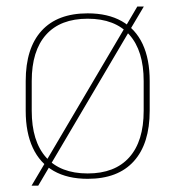

<svg xmlns="http://www.w3.org/2000/svg" viewBox="-20 -538 539 590"><path d="M249.5 11.5Q187.5 11.5 145 -12.8Q102.5 -37 80.8 -83.8Q59 -130.5 59 -197.5V-289Q59 -390 107.8 -443.5Q156.5 -497 249.5 -497Q311.5 -497 354 -473Q396.5 -449 418.2 -402.8Q440 -356.5 440 -289V-197.5Q440 -96.5 391.2 -42.5Q342.5 11.5 249.5 11.5ZM77 32.5 119 -38.5 123.5 -46 363.5 -453 367 -458.5 402 -518H422L380.5 -448L376.5 -441L136.5 -34L132 -26L97.5 32.5ZM249.5 -5Q333 -5 377.2 -54.5Q421.5 -104 421.5 -197.5V-289Q421.5 -382 377.5 -431.2Q333.5 -480.5 249.5 -480.5Q165.5 -480.5 121.5 -431.2Q77.5 -382 77.5 -289V-197.5Q77.5 -104 121.5 -54.5Q165.5 -5 249.5 -5Z"/></svg>

Font: Anek Bangla Thin
Style: Regular
Weight: 250
Designer: Sulekha Rajkumar (Bangla), Yesha Goshar (Latin)
Foundry: Ek Type
Version: Version 1.003